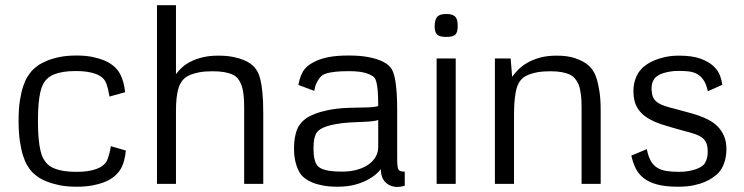

<svg xmlns="http://www.w3.org/2000/svg" viewBox="-20 -724 2928 756"><path d="M475.6 -131.3Q473.1 -108.9 469 -93Q464.8 -77.1 459.2 -65.9Q453.6 -54.7 447.8 -47.6Q441.9 -40.5 437 -35.6Q431.2 -29.8 419.7 -21.7Q408.2 -13.7 389.4 -6.3Q370.6 1 344 6.1Q317.4 11.2 280.8 11.2Q242.7 11.2 213.4 5.1Q184.1 -1 162.4 -10Q140.6 -19 126.5 -29.5Q112.3 -40 104.5 -48.8Q96.7 -57.6 87.6 -72.3Q78.6 -86.9 71 -110.4Q63.5 -133.8 58.3 -167.5Q53.2 -201.2 53.2 -248.5Q53.2 -294.9 58.3 -328.1Q63.5 -361.3 71.3 -384.3Q79.1 -407.2 88.1 -421.6Q97.2 -436 105 -444.8Q112.8 -453.6 127 -464.1Q141.1 -474.6 162.8 -483.9Q184.6 -493.2 213.9 -499.3Q243.2 -505.4 281.2 -505.4Q316.9 -505.4 343 -500Q369.1 -494.6 387.5 -487.3Q405.8 -480 417 -471.9Q428.2 -463.9 434.1 -458Q439 -453.1 444.6 -445.8Q450.2 -438.5 455.6 -427.2Q460.9 -416 465.6 -399.9Q470.2 -383.8 472.7 -360.8L411.1 -343.8Q408.2 -361.3 405.3 -373.3Q402.3 -385.3 399.4 -393.1Q396.5 -400.9 393.6 -405.5Q390.6 -410.2 388.2 -413.1Q383.3 -418.5 375 -424.1Q366.7 -429.7 353.8 -434.1Q340.8 -438.5 322.5 -441.4Q304.2 -444.3 279.3 -444.3Q249 -444.3 228.3 -440.7Q207.5 -437 193.6 -431.4Q179.7 -425.8 171.4 -418.9Q163.1 -412.1 158.2 -405.8Q153.3 -399.4 148.2 -389.4Q143.1 -379.4 138.9 -361.8Q134.8 -344.2 132.1 -316.7Q129.4 -289.1 129.4 -247.6Q129.4 -204.6 132.3 -176.3Q135.3 -147.9 139.6 -129.9Q144 -111.8 149.4 -101.8Q154.8 -91.8 160.2 -85.4Q165 -78.6 173.6 -72Q182.1 -65.4 196.3 -59.8Q210.4 -54.2 231.2 -50.8Q252 -47.4 281.7 -47.4Q307.1 -47.4 325.7 -50.3Q344.2 -53.2 357.4 -57.9Q370.6 -62.5 378.9 -68.1Q387.2 -73.7 392.6 -79.1Q395.5 -82 398.4 -86.7Q401.4 -91.3 404.3 -99.1Q407.2 -106.9 410.4 -118.9Q413.6 -130.9 416.5 -148.4Z M598.1 -703.6H672.9V-432.1Q682.6 -445.8 697 -458.7Q711.4 -471.7 731.7 -481.9Q752 -492.2 778.6 -498.5Q805.2 -504.9 839.8 -504.9Q872.6 -504.9 897 -500Q921.4 -495.1 938.2 -488.3Q955.1 -481.4 965.6 -473.6Q976.1 -465.8 981.4 -460Q987.8 -452.6 994.1 -441.7Q1000.5 -430.7 1005.4 -410.4Q1010.3 -390.1 1013.4 -358.2Q1016.6 -326.2 1016.6 -277.3V0H941.4V-300.8Q941.4 -330.1 939.2 -349.1Q937 -368.2 933.6 -379.9Q930.2 -391.6 926.8 -397.7Q923.3 -403.8 921.4 -407.7Q918 -413.6 911.6 -419.9Q905.3 -426.3 893.6 -431.4Q881.8 -436.5 863.3 -439.9Q844.7 -443.4 816.4 -443.4Q786.6 -443.4 765.6 -439.5Q744.6 -435.5 730.2 -429.7Q715.8 -423.8 707.5 -416.5Q699.2 -409.2 694.8 -402.3Q691.9 -397.9 688.2 -390.9Q684.6 -383.8 681.2 -370.8Q677.7 -357.9 675.3 -337.9Q672.9 -317.9 672.9 -287.6V0H598.1Z M1217.3 -366.2 1154.8 -389.6Q1159.2 -412.1 1165.5 -427.5Q1171.9 -442.9 1180.7 -453.4Q1189.5 -463.9 1200.7 -470.9Q1211.9 -478 1225.6 -484.4Q1245.6 -493.7 1276.1 -499.5Q1306.6 -505.4 1352.5 -505.4Q1397.5 -505.4 1428.5 -499.5Q1459.5 -493.7 1479.2 -485.1Q1499 -476.6 1509.3 -467Q1519.5 -457.5 1523.4 -450.2Q1526.9 -443.4 1530.5 -432.4Q1534.2 -421.4 1537.1 -403.1Q1540 -384.8 1542 -356.9Q1543.9 -329.1 1543.9 -288.6V-103Q1543.9 -84 1544.9 -73Q1545.9 -62 1548.8 -56.6Q1551.8 -51.3 1557.6 -49.8Q1563.5 -48.3 1573.7 -48.3V7.3Q1564 10.3 1556.2 11.2Q1548.3 12.2 1539.6 12.2Q1520.5 9.8 1508.5 2.2Q1496.6 -5.4 1490.2 -15.4Q1483.9 -25.4 1481.7 -36.6Q1479.5 -47.9 1479.5 -57.6Q1473.1 -49.3 1459.7 -37.6Q1446.3 -25.9 1425.5 -14.9Q1404.8 -3.9 1375.7 3.7Q1346.7 11.2 1309.1 11.2Q1276.9 11.2 1252.4 6.6Q1228 2 1210.7 -5.1Q1193.4 -12.2 1182.4 -20.5Q1171.4 -28.8 1166 -35.6Q1162.1 -40.5 1157.2 -49.3Q1152.3 -58.1 1147.9 -70.8Q1143.6 -83.5 1140.6 -100.1Q1137.7 -116.7 1137.7 -137.7Q1137.7 -162.6 1140.6 -179.7Q1143.6 -196.8 1147.7 -208.7Q1151.9 -220.7 1156.7 -228Q1161.6 -235.4 1165.5 -240.2Q1171.9 -248 1184.8 -257.6Q1197.8 -267.1 1219.7 -275.6Q1241.7 -284.2 1273.7 -290.8Q1305.7 -297.4 1350.1 -299.3Q1372.1 -300.3 1388.9 -300.3Q1405.8 -300.3 1419.7 -300.8Q1433.6 -301.3 1445.6 -302.2Q1457.5 -303.2 1469.2 -306.2Q1469.2 -343.3 1467.3 -366Q1465.3 -388.7 1461.9 -401.1Q1458.5 -413.6 1454.1 -418.5Q1449.7 -423.3 1444.8 -425.8Q1441.9 -427.2 1436.3 -430.2Q1430.7 -433.1 1420.4 -436.3Q1410.2 -439.5 1393.8 -441.7Q1377.4 -443.8 1353.5 -443.8Q1320.3 -443.8 1300.3 -441.4Q1280.3 -439 1269 -436Q1256.3 -432.6 1251 -428.7Q1243.7 -424.3 1237.3 -415.5Q1231.9 -408.2 1226.1 -396.2Q1220.2 -384.3 1217.3 -366.2ZM1469.2 -144V-251.5Q1460.4 -248.5 1450.9 -247.3Q1441.4 -246.1 1428.7 -245.1Q1416 -244.1 1398.2 -243.7Q1380.4 -243.2 1355.5 -241.7Q1323.2 -239.3 1301 -235.1Q1278.8 -231 1264.2 -225.8Q1249.5 -220.7 1241.2 -215.1Q1232.9 -209.5 1228.5 -204.1Q1222.7 -197.3 1218.5 -181.4Q1214.4 -165.5 1214.4 -139.2Q1214.4 -114.7 1218 -99.1Q1221.7 -83.5 1225.6 -77.6Q1228.5 -72.8 1233.9 -67.6Q1239.3 -62.5 1250.2 -58.1Q1261.2 -53.7 1279.5 -51Q1297.9 -48.3 1327.1 -48.3Q1361.3 -48.3 1387.7 -56.2Q1414.1 -64 1432.1 -77.1Q1450.2 -90.3 1459.7 -107.7Q1469.2 -125 1469.2 -144Z M1699.2 0V-493.7H1774.4V0ZM1736.3 -668.9Q1751 -668.9 1760 -665.8Q1769 -662.6 1773.9 -656.5Q1778.8 -650.4 1780.5 -641.4Q1782.2 -632.3 1782.2 -620.6Q1782.2 -597.2 1773.2 -587.9Q1764.2 -578.6 1736.3 -578.6Q1711.4 -578.6 1701.4 -587.9Q1691.4 -597.2 1691.4 -620.6Q1691.4 -644.5 1700.7 -656.7Q1710 -668.9 1736.3 -668.9Z M2316.4 -443.4Q2324.2 -431.2 2330.6 -410.2Q2335.9 -392.1 2340.6 -362.1Q2345.2 -332 2345.2 -286.6V0H2270V-301.3Q2270 -330.6 2267.6 -349.4Q2265.1 -368.2 2262 -379.9Q2258.8 -391.6 2255.1 -397.7Q2251.5 -403.8 2249.5 -407.2Q2245.6 -413.1 2239.3 -419.7Q2232.9 -426.3 2221.2 -431.4Q2209.5 -436.5 2191.9 -439.9Q2174.3 -443.4 2147.9 -443.4Q2117.2 -443.4 2095.9 -439.5Q2074.7 -435.5 2060.3 -429.4Q2045.9 -423.3 2037.8 -416Q2029.8 -408.7 2025.4 -401.9Q2021 -395 2017.1 -385Q2013.2 -375 2010.3 -359.1Q2007.3 -343.3 2005.6 -320.8Q2003.9 -298.3 2003.9 -266.1V0H1928.7V-493.7H1990.7L1996.6 -421.4Q2005.4 -434.1 2019.5 -448.7Q2033.7 -463.4 2054.7 -475.8Q2075.7 -488.3 2104.5 -496.6Q2133.3 -504.9 2171.9 -504.9Q2215.3 -504.9 2243.4 -495.1Q2271.5 -485.4 2287.6 -474.1Q2306.6 -460.4 2316.4 -443.4Z M2465.8 -111.3 2526.9 -136.7Q2532.2 -108.9 2542 -91.3Q2551.8 -73.7 2567.1 -64Q2582.5 -54.2 2603.8 -50.8Q2625 -47.4 2653.8 -47.4Q2673.8 -47.4 2690.2 -50.3Q2706.5 -53.2 2718.8 -57.4Q2731 -61.5 2738.8 -66.4Q2746.6 -71.3 2750.5 -75.2Q2755.9 -80.1 2761.2 -93.5Q2766.6 -106.9 2766.6 -126.5Q2766.6 -147 2761.5 -159.9Q2756.3 -172.9 2744.9 -181.6Q2733.4 -190.4 2715.3 -196.5Q2697.3 -202.6 2671.9 -209Q2627 -221.2 2590.3 -232.7Q2553.7 -244.1 2527.8 -260.7Q2502 -277.3 2488 -302Q2474.1 -326.7 2474.1 -365.7Q2474.1 -383.3 2477.5 -397.7Q2481 -412.1 2486.1 -423.3Q2491.2 -434.6 2497.3 -442.6Q2503.4 -450.7 2508.3 -455.6Q2514.6 -461.9 2526.9 -470.5Q2539.1 -479 2557.1 -486.6Q2575.2 -494.1 2599.4 -499.5Q2623.5 -504.9 2653.8 -504.9Q2706.1 -504.9 2738.5 -492.9Q2771 -481 2789.6 -463.4Q2808.1 -445.8 2815.2 -426Q2822.3 -406.2 2824.2 -390.1L2767.1 -364.7Q2761.2 -392.6 2750.2 -408.7Q2739.3 -424.8 2724.4 -432.9Q2709.5 -440.9 2691.2 -442.9Q2672.9 -444.8 2651.9 -444.8Q2632.8 -444.8 2617.7 -442.1Q2602.5 -439.5 2591.3 -435.8Q2580.1 -432.1 2572.8 -427.7Q2565.4 -423.3 2561.5 -419.9Q2556.6 -415.5 2551 -404.3Q2545.4 -393.1 2545.4 -373Q2546.4 -355 2550.8 -343Q2555.2 -331.1 2566.2 -322.5Q2577.1 -314 2595.9 -307.4Q2614.7 -300.8 2645 -293.5Q2663.1 -288.1 2684.6 -282.7Q2706.1 -277.3 2727.8 -270Q2749.5 -262.7 2769.8 -252.2Q2790 -241.7 2805.7 -226.1Q2821.3 -210.4 2830.8 -188.5Q2840.3 -166.5 2840.3 -136.2Q2840.3 -117.7 2836.9 -101.8Q2833.5 -85.9 2828.1 -73.5Q2822.8 -61 2815.9 -51.8Q2809.1 -42.5 2802.2 -36.6Q2795.9 -31.2 2784.2 -23.2Q2772.5 -15.1 2754.2 -7.3Q2735.8 0.5 2710 5.9Q2684.1 11.2 2649.9 11.2Q2599.1 11.2 2566.2 2Q2533.2 -7.3 2512.9 -23.9Q2492.7 -40.5 2482.2 -62.7Q2471.7 -85 2465.8 -111.3Z"/></svg>

Font: Metrophobic
Style: Regular
Weight: 400
Designer: vernon adams
Foundry: vernon adams
Version: Version 1.000